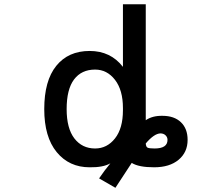

<svg xmlns="http://www.w3.org/2000/svg" viewBox="-20 -770 1040 896"><path d="M660.2 -100.6Q661.1 -85 668.5 -81.1Q675.8 -77.1 701.2 -77.1Q761.7 -77.1 761.7 -117.2Q761.7 -129.9 752.4 -138.7Q743.2 -147.5 728.5 -147.5Q699.2 -146.5 660.2 -100.6ZM186.5 -260.7Q186.5 -393.6 242.7 -462.9Q298.8 -532.2 398.4 -532.2Q496.1 -532.2 553.7 -458V-750H660.2V-209Q691.4 -230.5 738.3 -229.5Q793 -229.5 824.2 -199.7Q855.5 -169.9 855.5 -117.2Q855.5 -59.6 813.5 -24.4Q771.5 10.7 699.2 10.7Q627 10.7 594.7 -9.8Q529.3 88.9 518.6 106.4L442.4 62.5Q466.8 26.4 495.1 -7.8Q460.9 11.7 398.4 10.7Q302.7 10.7 244.6 -60.1Q186.5 -130.9 186.5 -260.7ZM291 -260.7Q291 -170.9 327.1 -124Q363.3 -77.1 423.8 -77.1Q479.5 -77.1 516.6 -124Q553.7 -170.9 553.7 -255.9V-265.6Q553.7 -349.6 516.6 -397.5Q479.5 -445.3 423.8 -445.3Q360.4 -445.3 325.7 -399.4Q291 -353.5 291 -260.7Z"/></svg>

Font: Gen Shin Gothic Monospace Medium
Style: Regular
Weight: 500
Designer: [Source Han Sans]
Ryoko NISHIZUKA  (kana & ideographs); Paul D. Hunt (Latin, Greek & Cyrillic); Wenlong ZHANG  (bopomofo
Version: Version 1.002.20150607